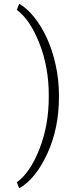

<svg xmlns="http://www.w3.org/2000/svg" viewBox="-20 -734 416 957"><path d="M273.9 -258.3V-251.5Q273.9 -94.7 216.1 31Q158.2 156.7 77.6 203.6H75.2L64 174.3Q130.4 126.5 176.8 8.3Q223.1 -109.9 223.1 -251V-259.8Q223.1 -398.9 176.5 -517.6Q129.9 -636.2 64 -684.6L75.2 -713.9H77.6Q115.7 -691.9 150.9 -647.7Q186 -603.5 213.4 -544.7Q240.7 -485.8 257.3 -410.9Q273.9 -335.9 273.9 -258.3Z"/></svg>

Font: Yantramanav Light
Style: Regular
Weight: 300
Version: Version 1.001;PS 1.0;hotconv 1.0.72;makeotf.lib2.5.5900; ttf